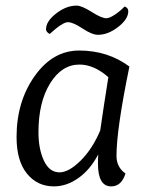

<svg xmlns="http://www.w3.org/2000/svg" viewBox="-20 -654 527 684"><path d="M330 -104Q301 -49 259 -19.5Q217 10 172 10Q113 10 76 -35.5Q39 -81 39 -166Q39 -292 103.5 -383Q168 -474 262 -474Q364 -474 441 -417Q395 -193 395 -99Q395 -58 427 -36Q413 10 376 10Q329 10 329 -71Q329 -93 330 -104ZM337 -189Q350 -279 366 -379Q315 -424 263 -424Q200 -424 158.5 -357Q117 -290 117 -183Q117 -123 136.5 -81.5Q156 -40 192 -40Q225 -40 267 -81.5Q309 -123 337 -189ZM359 -589Q370 -589 389.5 -602Q409 -615 424 -631Q437 -626 437 -614Q437 -586 401 -558Q365 -530 329 -530Q308 -530 274 -552.5Q240 -575 222 -575Q203 -575 157 -533Q144 -540 144 -550Q144 -578 180 -606Q216 -634 253 -634Q271 -634 306.5 -611.5Q342 -589 359 -589Z"/></svg>

Font: Overlock
Style: Italic
Weight: 400
Designer: Dario Muhafara
Foundry: Dario Manuel Muhafara
Version: Version 1.001